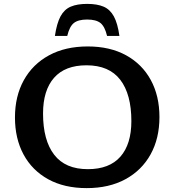

<svg xmlns="http://www.w3.org/2000/svg" viewBox="-20 -957 898 988"><path d="M431.5 -718Q546 -718 628.8 -672.5Q711.5 -627 756 -545.2Q800.5 -463.5 800.5 -354.5Q800.5 -245 755 -162.8Q709.5 -80.5 625.5 -34.8Q541.5 11 426 11Q311 11 228.2 -34.5Q145.5 -80 101.2 -162Q57 -244 57 -352.5Q57 -462 102.5 -544.2Q148 -626.5 232 -672.2Q316 -718 431.5 -718ZM432 -86.5Q543 -86.5 599.5 -150.8Q656 -215 656 -334Q656 -472 598.8 -546.5Q541.5 -621 425 -621Q314.5 -621 258 -556.5Q201.5 -492 201.5 -373Q201.5 -235 258.8 -160.8Q316 -86.5 432 -86.5ZM428.5 -856.5Q382.5 -856.5 360 -838.5Q337.5 -820.5 326 -772H262.5Q272 -836.5 291.2 -872.5Q310.5 -908.5 344 -922.8Q377.5 -937 428.5 -937Q479.5 -937 513 -922.8Q546.5 -908.5 566 -872.5Q585.5 -836.5 594.5 -772H531Q519.5 -820.5 497 -838.5Q474.5 -856.5 428.5 -856.5Z"/></svg>

Font: Newsreader Caption Medium
Style: Regular
Weight: 500
Designer: Hugues Gentile
Foundry: Production Type
Version: Version 1.001